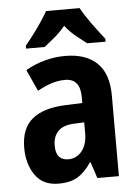

<svg xmlns="http://www.w3.org/2000/svg" viewBox="-55 -808 618 861"><g transform="rotate(-5 254.5 -378.0)"><path d="M252 -558Q346 -558 396 -509.5Q446 -461 446 -363V0H349L325 -73H322Q294 -31 261 -10.5Q228 10 174 10Q104 10 69 -40Q34 -90 34 -163Q34 -250 84.5 -292Q135 -334 233 -338L311 -341V-368Q311 -451 243 -451Q212 -451 182.5 -441.5Q153 -432 118 -413L74 -510Q114 -533 159.5 -545.5Q205 -558 252 -558ZM268 -252Q217 -250 194 -226Q171 -202 171 -161Q171 -126 186 -110.5Q201 -95 227 -95Q264 -95 288 -124.5Q312 -154 312 -205V-254ZM336 -766Q354 -733 383 -693Q412 -653 439 -619V-606H356Q336 -621 309 -643Q282 -665 260 -693Q237 -665 210 -642.5Q183 -620 165 -606H81V-619Q97 -638 117.5 -665Q138 -692 156 -719Q174 -746 185 -766Z"/></g></svg>

Font: Noto Sans Gurmukhi Condensed
Style: Bold
Weight: 700
Width: 3
Designer: Jelle Bosma - Monotype Design Team
Foundry: Monotype Imaging Inc.
Version: Version 2.004; ttfautohint (v1.8.4.7-5d5b)